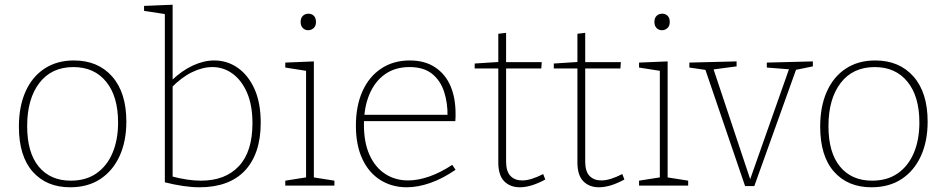

<svg xmlns="http://www.w3.org/2000/svg" viewBox="-20 -786 4007 813"><path d="M293 -530Q395 -530 455 -462Q515 -394 515 -271Q515 -188 486.5 -125.5Q458 -63 405 -28Q352 7 277 7Q177 7 118.5 -59Q60 -125 60 -250Q60 -335 88 -398Q116 -461 168.5 -495.5Q221 -530 293 -530ZM291 -502Q198 -502 146.5 -434.5Q95 -367 95 -252Q95 -140 144 -80.5Q193 -21 280 -21Q344 -21 388.5 -52Q433 -83 456.5 -138.5Q480 -194 480 -267Q480 -378 429.5 -440Q379 -502 291 -502Z M825 7Q792 7 755 1.5Q718 -4 678 -14V-738L688 -725L590 -740V-761L711 -766V-438L705 -444Q750 -487 796.5 -508.5Q843 -530 887 -530Q942 -530 986.5 -499Q1031 -468 1057.5 -409.5Q1084 -351 1084 -266Q1084 -199 1066.5 -148Q1049 -97 1016 -62.5Q983 -28 935 -10.5Q887 7 825 7ZM831 -21Q934 -21 991.5 -82.5Q1049 -144 1049 -264Q1049 -340 1026.5 -392.5Q1004 -445 965.5 -473.5Q927 -502 879 -502Q838 -502 793.5 -480.5Q749 -459 705 -414L711 -432V-27L704 -40Q775 -21 831 -21Z M1309 -28 1301 -36 1396 -21V0H1188V-21L1283 -36L1276 -28V-493L1283 -485L1188 -500V-521L1309 -526ZM1285 -658Q1271 -658 1262 -667.5Q1253 -677 1253 -693Q1253 -710 1262.5 -719Q1272 -728 1286 -728Q1300 -728 1309 -719Q1318 -710 1318 -693Q1318 -676 1308 -667Q1298 -658 1285 -658Z M1702 7Q1640 7 1591 -23.5Q1542 -54 1514.5 -112.5Q1487 -171 1487 -254Q1487 -338 1515 -400Q1543 -462 1594.5 -496Q1646 -530 1715 -530Q1779 -530 1822.5 -501Q1866 -472 1887.5 -422Q1909 -372 1909 -305Q1909 -299 1909 -292Q1909 -285 1908 -273H1507V-300H1884L1875 -294Q1876 -350 1860.5 -397.5Q1845 -445 1809.5 -473.5Q1774 -502 1714 -502Q1653 -502 1610 -471.5Q1567 -441 1544 -386Q1521 -331 1521 -258Q1521 -183 1544.5 -130.5Q1568 -78 1610.5 -50Q1653 -22 1708 -22Q1750 -22 1797.5 -38.5Q1845 -55 1895 -88L1909 -67Q1855 -30 1802.5 -11.5Q1750 7 1702 7Z M2181 7Q2140 7 2115 -18.5Q2090 -44 2090 -98V-505L2098 -496H1990V-517L2098 -524L2090 -515V-643L2123 -647V-515L2115 -523H2274L2272 -496H2115L2123 -505V-102Q2123 -60 2141.5 -41Q2160 -22 2191 -22Q2210 -22 2232.5 -29Q2255 -36 2280 -49L2289 -26Q2229 7 2181 7Z M2516 7Q2475 7 2450 -18.5Q2425 -44 2425 -98V-505L2433 -496H2325V-517L2433 -524L2425 -515V-643L2458 -647V-515L2450 -523H2609L2607 -496H2450L2458 -505V-102Q2458 -60 2476.5 -41Q2495 -22 2526 -22Q2545 -22 2567.5 -29Q2590 -36 2615 -49L2624 -26Q2564 7 2516 7Z M2807 -28 2799 -36 2894 -21V0H2686V-21L2781 -36L2774 -28V-493L2781 -485L2686 -500V-521L2807 -526ZM2783 -658Q2769 -658 2760 -667.5Q2751 -677 2751 -693Q2751 -710 2760.5 -719Q2770 -728 2784 -728Q2798 -728 2807 -719Q2816 -710 2816 -693Q2816 -676 2806 -667Q2796 -658 2783 -658Z M3227 -521 3422 -526V-505L3344 -489L3354 -500L3174 2H3135L2964 -499L2974 -489L2899 -500V-521L3099 -526V-505L2994 -491L2999 -500L3159 -20H3154L3323 -499L3328 -492L3227 -500Z M3686 -530Q3788 -530 3848 -462Q3908 -394 3908 -271Q3908 -188 3879.5 -125.5Q3851 -63 3798 -28Q3745 7 3670 7Q3570 7 3511.5 -59Q3453 -125 3453 -250Q3453 -335 3481 -398Q3509 -461 3561.5 -495.5Q3614 -530 3686 -530ZM3684 -502Q3591 -502 3539.5 -434.5Q3488 -367 3488 -252Q3488 -140 3537 -80.5Q3586 -21 3673 -21Q3737 -21 3781.5 -52Q3826 -83 3849.5 -138.5Q3873 -194 3873 -267Q3873 -378 3822.5 -440Q3772 -502 3684 -502Z"/></svg>

Font: Bitter Thin ExtraLight
Style: Regular
Weight: 250
Version: Version 2.002